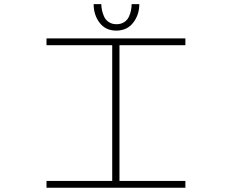

<svg xmlns="http://www.w3.org/2000/svg" viewBox="-20 -880 1090 900"><path d="M633 -860.5Q633 -810.5 604.2 -773.5Q575.5 -736.5 525 -736.5Q475 -736.5 447 -773.2Q419 -810 419 -860.5H455Q455 -846.5 458 -832.2Q461 -818 468 -802.2Q475 -786.5 490 -776.5Q505 -766.5 526 -766.5Q547.5 -766.5 562.5 -776.5Q577.5 -786.5 584.5 -802.2Q591.5 -818 594.2 -832.2Q597 -846.5 597 -860.5ZM849 -668H540V-32H849V0H198V-32H506V-668H198V-700H849Z"/></svg>

Font: League Mono Extended Thin
Style: Regular
Weight: 100
Width: 9
Designer: Tyler Finck
Foundry: The League of Moveable Type / Tyler Finck
Version: Version 2.210